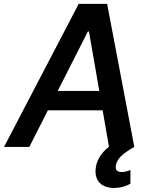

<svg xmlns="http://www.w3.org/2000/svg" viewBox="-41 -747 773 976"><path d="M108 0 202.4 -186.1H480.8L512.8 -1.1C469.1 32.7 447.4 74.9 445 114.7C440.3 175.4 478.7 208.5 539.1 208.5C574.6 208.5 603.7 197.1 621.8 187.1L622.2 116.8C611.5 121.4 596.6 127.5 577.8 127.5C552.6 127.5 544 114.7 548.3 92.7C554.7 54.3 594.8 26.3 641.7 0L503.6 -727.3H359L-20.6 0ZM252.5 -284.8 405.5 -586.6H411.2L463.8 -284.8Z"/></svg>

Font: Magic Ui Pro Semi Bold
Style: Italic
Weight: 600
Italic angle: -9.39999°
Designer: Stefan Endress, Andreas Faust
Version: Version 1.000;FEAKit 1.0